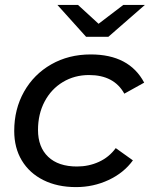

<svg xmlns="http://www.w3.org/2000/svg" viewBox="-20 -757 611 783"><path d="M38 -223Q38 -312 78 -383Q118 -454 189 -494.5Q260 -535 350 -535Q507 -535 568 -420L487 -375Q445 -451 343 -451Q284 -451 236.5 -422.5Q189 -394 162 -343Q135 -292 135 -227Q135 -157 176.5 -117.5Q218 -78 294 -78Q342 -78 383.5 -97Q425 -116 452 -153L522 -103Q485 -52 423 -23Q361 6 290 6Q214 6 157 -22.5Q100 -51 69 -102.5Q38 -154 38 -223ZM571 -737 422 -607H331L214 -737H298L382 -660L483 -737Z"/></svg>

Font: Idrija
Style: Italic
Weight: 500
Italic angle: -11.3°
Designer: Julieta Ulanovsky
Foundry: Julieta Ulanovsky
Version: Version 7.200